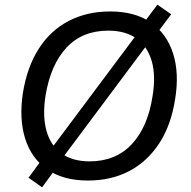

<svg xmlns="http://www.w3.org/2000/svg" viewBox="-20 -763 816 821"><path d="M78 -366Q96 -477 146 -555Q196 -633 274 -673.5Q352 -714 451 -714Q558 -714 625.5 -666.5Q693 -619 720 -534.5Q747 -450 729 -340Q712 -229 661.5 -151Q611 -73 533.5 -32Q456 9 356 9Q250 9 182 -38.5Q114 -86 87.5 -170.5Q61 -255 78 -366ZM175 -356Q161 -268 178.5 -204.5Q196 -141 243 -107Q290 -73 363 -73Q475 -73 543.5 -146.5Q612 -220 632 -350Q647 -438 629 -501Q611 -564 564 -598Q517 -632 443 -632Q332 -632 264.5 -559.5Q197 -487 175 -356ZM231 -59 160 38 102 -3 173 -100 209 -140 558 -607 581 -647 653 -743 712 -702 640 -606 604 -565 256 -99Z"/></svg>

Font: Mulish ExtraLight Medium
Style: Italic
Weight: 500
Italic angle: -9°
Version: Version 3.603